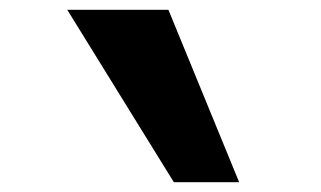

<svg xmlns="http://www.w3.org/2000/svg" viewBox="-20 -730 654 391"><path d="M467 -359H334L117 -710H323Z"/></svg>

Font: Intel One Mono
Style: Bold
Weight: 700
Monospace: yes
Designer: Fred Shallcrass
Foundry: Frere-Jones Type LLC
Version: Version 1.400;hotconv 1.1.0;makeotfexe 2.6.0;FJTRelease1.4